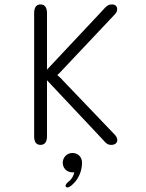

<svg xmlns="http://www.w3.org/2000/svg" viewBox="-20 -644 659 866"><path d="M162.5 9.5C181.5 9.5 192 -3 192 -29.5V-282L444 -14C458 2.5 466 9.5 482 9.5C499 9.5 509 0.5 509 -12C509 -19.5 506 -26.5 500 -34L269.5 -275C255 -291 244 -301.5 238.5 -305.5C244 -310 255 -321 268.5 -336L500 -581.5C505.5 -588 508.5 -594.5 508.5 -602.5C508.5 -614.5 501 -624 485 -624C468 -624 458.5 -615.5 444.5 -599L192 -330V-584.5C192 -611 181.5 -624 162.5 -624C144 -624 134 -611 134 -584.5V-29.5C134 -3 144 9.5 162.5 9.5ZM307 46C282 46 263 66 263 90C263 115 282 133.5 307 133.5C309 133.5 313.5 133.5 315 133C312 148.5 304 164 290 174.5C281 182 275.5 189 275.5 194C275.5 196 278 201.5 283.5 201.5C289 201.5 295.5 198 303.5 191.5C341.5 159.5 350 116 350 90C350 63 330.5 46 307 46Z"/></svg>

Font: RTM Light Light
Style: Regular
Weight: 300
Designer: after Tyler Finck
Foundry: An Endless Supply
Version: Version 1.000;Glyphs 3.2.1 (3258)